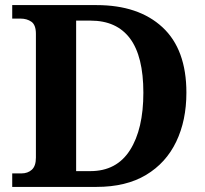

<svg xmlns="http://www.w3.org/2000/svg" viewBox="-20 -734 807 754"><path d="M28 0V-53H64Q89 -53 105 -67.5Q121 -82 121 -115V-601Q121 -636 103.5 -648.5Q86 -661 60 -661H28V-714H359Q524 -714 618 -627Q712 -540 712 -370Q712 -261 672 -177.5Q632 -94 553.5 -47Q475 0 359 0ZM335 -62Q438 -62 490.5 -144.5Q543 -227 543 -370Q543 -513 490.5 -583Q438 -653 336 -653H279V-62Z"/></svg>

Font: Noto Serif Myanmar
Style: Bold
Weight: 700
Designer: Ben Mitchell and the Monotype Design Team
Foundry: Monotype Imaging Inc.
Version: Version 2.106; ttfautohint (v1.8.4.7-5d5b)